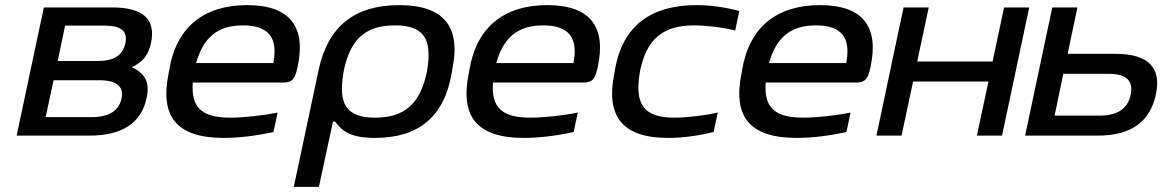

<svg xmlns="http://www.w3.org/2000/svg" viewBox="-20 -529 4534 749"><path d="M45 0H329C457 0 531 -49 552 -147C565 -207 547 -242 494 -267C538 -287 559 -315 569 -361C589 -454 538 -500 418 -500H151ZM158 -72 189 -216H366C435 -216 464 -192 454 -144C444 -97 406 -72 335 -72ZM205 -291 234 -429H390C453 -429 479 -407 469 -360C459 -313 424 -291 361 -291Z M1141 -268C1174 -422 1114 -509 944 -509C776 -509 668 -424 640 -256L638 -244C603 -75 668 9 853 9C910 9 979 1 1047 -14L1063 -90C1012 -79 930 -70 879 -70C766 -70 725 -110 732 -207H1085C1121 -207 1131 -222 1141 -268ZM745 -283C773 -383 829 -430 928 -430C1031 -430 1065 -379 1046 -283Z M1742 -244 1744 -256C1780 -427 1710 -509 1537 -509C1362 -509 1259 -425 1223 -256L1126 200H1224L1279 -55H1287C1316 -15 1352 9 1443 9C1610 9 1713 -71 1742 -244ZM1320 -247 1321 -253C1346 -373 1403 -430 1520 -430C1634 -430 1667 -377 1646 -253L1645 -247C1619 -126 1560 -70 1444 -70C1330 -70 1299 -123 1320 -247Z M2312 -268C2345 -422 2285 -509 2115 -509C1947 -509 1839 -424 1811 -256L1809 -244C1774 -75 1839 9 2024 9C2081 9 2150 1 2218 -14L2234 -90C2183 -79 2101 -70 2050 -70C1937 -70 1896 -110 1903 -207H2256C2292 -207 2302 -222 2312 -268ZM1916 -283C1944 -383 2000 -430 2099 -430C2202 -430 2236 -379 2217 -283Z M2379 -256 2377 -244C2342 -77 2406 9 2586 9C2641 9 2703 1 2764 -14L2780 -90C2729 -78 2657 -70 2611 -70C2491 -70 2455 -122 2476 -247L2477 -253C2502 -374 2564 -430 2687 -430C2733 -430 2802 -422 2848 -410L2864 -486C2809 -501 2751 -509 2696 -509C2522 -509 2408 -430 2379 -256Z M3376 -268C3409 -422 3349 -509 3179 -509C3011 -509 2903 -424 2875 -256L2873 -244C2838 -75 2903 9 3088 9C3145 9 3214 1 3282 -14L3298 -90C3247 -79 3165 -70 3114 -70C3001 -70 2960 -110 2967 -207H3320C3356 -207 3366 -222 3376 -268ZM2980 -283C3008 -383 3064 -430 3163 -430C3266 -430 3300 -379 3281 -283Z M3399 0H3497L3542 -211H3836L3791 0H3889L3995 -500H3897L3852 -289H3558L3603 -500H3505L3460 -289L3452 -250Z M3979 0H4263C4391 0 4466 -53 4489 -160C4512 -266 4459 -319 4331 -319H4145L4183 -500H4085ZM4094 -78 4128 -241H4305C4374 -241 4402 -214 4391 -160C4380 -106 4340 -78 4271 -78Z"/></svg>

Font: LT Wave
Style: Italic
Weight: 400
Designer: Daniel Lyons
Version: Version 2.5 (Glyphs App)